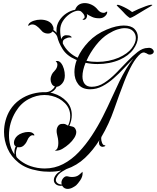

<svg xmlns="http://www.w3.org/2000/svg" viewBox="-20 -752 1014 1241"><path d="M954 -721Q966 -723 964 -718Q964 -717 949.5 -708.5Q935 -700 917.5 -690Q900 -680 891 -674Q869 -660 850.5 -649.5Q832 -639 825 -637Q821 -636 817 -637Q813 -639 801 -649.5Q789 -660 777 -674Q772 -680 761.5 -690Q751 -700 742.5 -708.5Q734 -717 734 -718Q736 -721 742 -721Q747 -721 764 -714Q781 -707 801 -696Q821 -685 834 -674Q853 -684 877.5 -694.5Q902 -705 923.5 -712.5Q945 -720 954 -721ZM416 469Q407 469 398 464.5Q389 460 383 450L381 448Q379 448 376.5 448.5Q374 449 372 449Q353 449 340.5 438.5Q328 428 328 412Q328 394 344 375Q349 369 357.5 362.5Q366 356 376 350Q358 354 339 356Q320 358 300 358Q282 358 263 356.5Q244 355 224 351Q148 338 100 299.5Q52 261 29 208.5Q6 156 6 101Q6 63 16 26.5Q26 -10 45 -41Q70 -81 108 -107.5Q146 -134 190.5 -146Q235 -158 277 -156Q299 -158 313.5 -169Q328 -180 335 -193Q321 -197 314 -210.5Q307 -224 307 -238Q307 -243 307.5 -247Q308 -251 309 -255Q314 -272 321.5 -281.5Q329 -291 336 -298Q342 -304 346.5 -314Q351 -324 351 -334Q351 -348 340 -355Q343 -358 349 -358Q364 -358 375.5 -343Q387 -328 393 -306.5Q399 -285 399 -264Q399 -232 381.5 -212Q364 -192 346 -191Q334 -164 305 -153Q310 -152 315.5 -151Q321 -150 326 -148Q376 -133 410 -96.5Q444 -60 444 -8Q444 26 428 62Q438 63 451 67Q464 71 470 87Q473 94 473 101Q473 119 460 139.5Q447 160 427 178Q407 196 385 209Q364 222 342 222Q336 222 334 221Q348 216 352.5 202.5Q357 189 357 173Q357 158 354.5 143Q352 128 349 118Q346 106 346 95Q346 76 355 63Q364 50 378 49Q395 47 404 51.5Q413 56 420 60Q428 43 431 28Q434 13 434 -1Q434 -51 399.5 -85.5Q365 -120 315 -132Q293 -138 267 -138Q215 -138 164.5 -111Q114 -84 82 -31Q38 41 38 123Q38 156 46.5 188Q55 220 74 247Q73 243 73 240Q73 237 73 233Q73 210 82 194Q79 192 75 188Q70 182 70 170Q70 159 76 146.5Q82 134 94 124Q106 114 125 107.5Q144 101 163 101Q185 101 195 111Q201 115 201.5 119Q202 123 201 125Q197 122 191 122Q181 122 171.5 131.5Q162 141 159 150Q156 157 151 166.5Q146 176 135 187Q122 200 103 200Q95 200 92 199Q83 220 83 239Q83 257 89 266Q112 290 144.5 307.5Q177 325 222 333Q234 335 246 336Q258 337 269 337Q333 337 388 308.5Q443 280 489 231.5Q535 183 574 123.5Q613 64 645 0.5Q677 -63 703.5 -122Q730 -181 752 -226Q772 -267 795 -305.5Q818 -344 843 -374Q814 -346 782 -311.5Q750 -277 715 -246Q680 -215 642 -195Q604 -175 563 -175Q511 -175 486 -207Q461 -239 461 -286Q461 -324 476 -364L469 -367Q411 -392 384.5 -435Q358 -478 350 -515Q346 -525 338.5 -533.5Q331 -542 320 -549Q309 -535 290 -535Q276 -535 264 -541Q256 -544 244 -558.5Q232 -573 218 -583Q204 -594 189 -594Q175 -594 165 -584Q163 -586 163 -589Q163 -594 168 -600Q178 -611 198.5 -618Q219 -625 242 -625Q268 -625 289 -616Q308 -607 317 -593Q326 -579 326 -566Q326 -561 325 -558Q336 -552 346 -540Q346 -545 345.5 -548.5Q345 -552 345 -556Q345 -590 363 -618.5Q381 -647 409 -665.5Q437 -684 466 -689Q467 -691 467 -692.5Q467 -694 468 -695Q485 -732 529 -732Q550 -732 573 -721Q596 -710 613 -688Q629 -669 650 -669Q657 -669 661 -672Q673 -681 673 -675Q673 -661 660.5 -649Q648 -637 634 -635Q630 -634 626.5 -634Q623 -634 619 -634Q594 -634 575.5 -642.5Q557 -651 541 -661Q543 -655 543 -651Q543 -642 538 -634Q533 -626 525 -624H520Q514 -624 514 -626Q514 -629 521 -632Q527 -635 527 -642Q527 -653 517 -665Q507 -677 499 -681Q491 -683 485 -683Q479 -683 476 -682Q452 -677 427 -659Q402 -641 385.5 -614.5Q369 -588 369 -556Q369 -540 371 -526Q373 -512 376 -498Q378 -506 383 -512.5Q388 -519 396 -522Q399 -524 402.5 -524Q406 -524 410 -524Q433 -524 438 -517Q444 -513 443 -512.5Q442 -512 441 -509Q438 -510 432 -510Q417 -510 401.5 -501.5Q386 -493 386 -481V-471Q401 -440 426 -416.5Q451 -393 482 -379Q505 -432 552.5 -482Q600 -532 670 -561Q703 -575 730.5 -581Q758 -587 780 -587Q827 -587 849 -565Q871 -543 871 -511Q871 -474 841.5 -433Q812 -392 754 -366Q722 -352 685 -345Q648 -338 611 -338Q591 -338 571.5 -340Q552 -342 533 -346Q513 -297 513 -258Q513 -228 527.5 -209.5Q542 -191 573 -191Q614 -191 653.5 -216.5Q693 -242 730 -279.5Q767 -317 802 -354Q837 -391 870 -416.5Q903 -442 934 -442Q938 -443 944 -443Q958 -442 966 -434Q974 -426 974 -418Q973 -409 965 -404Q957 -399 949 -399Q939 -399 933 -403.5Q927 -408 922 -409Q918 -411 915 -412Q912 -413 909 -413Q901 -413 890 -406Q860 -381 834 -334.5Q808 -288 783 -224Q750 -139 717.5 -45Q685 49 635 134V135Q634 137 634 144Q634 157 640 172Q646 187 656 187H658Q661 187 661 189Q661 192 654 195Q648 197 643 197Q637 197 631 193.5Q625 190 622 183Q621 180 620.5 177Q620 174 620 171Q620 160 623 153Q582 219 529.5 268.5Q477 318 409 341Q398 347 383 356Q368 365 358 376Q351 385 346 394.5Q341 404 341 412Q341 422 350 430.5Q359 439 379 441Q377 433 377 430Q377 412 390 398Q403 384 418 388Q431 392 445 392Q474 392 490.5 378.5Q507 365 513 358Q514 361 514 368Q514 391 498.5 413.5Q483 436 472 446Q465 452 449 460.5Q433 469 416 469ZM610 -352Q646 -352 681 -359Q716 -366 747 -379Q805 -405 831.5 -440Q858 -475 858 -506Q858 -533 839.5 -551.5Q821 -570 786 -570Q765 -570 738.5 -561.5Q712 -553 681 -534Q638 -508 600 -459.5Q562 -411 539 -359Q556 -355 574 -353.5Q592 -352 610 -352Z"/></svg>

Font: Fleur De Leah
Style: Regular
Weight: 400
Designer: Robert E. Leuschke
Foundry: Robert E. Leuschke
Version: Version 1.010; ttfautohint (v1.8.3)